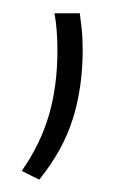

<svg xmlns="http://www.w3.org/2000/svg" viewBox="-20 -140 203 296"><path d="M103 -119.5Q104 -112 105.8 -96.8Q107.5 -81.5 107.5 -63.5Q107.5 -6 92.5 42.5Q77.5 91 40.5 137L13.5 123.5Q42.5 82 55.5 37.2Q68.5 -7.5 68.5 -62Q68.5 -77 67.5 -91.5Q66.5 -106 64 -119.5Z"/></svg>

Font: Anek Gurmukhi Medium ExtraLight
Style: Regular
Weight: 250
Version: Version 1.003